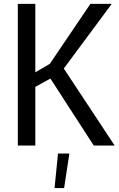

<svg xmlns="http://www.w3.org/2000/svg" viewBox="-20 -748 610 987"><path d="M71.6 -728H161.6V-376.2L236.1 -419.8L444.6 -728H554.3L308 -395.7L569.3 0H461.8L239.1 -344.2L161.6 -301.5V0H71.6ZM278.2 41.2H336.6L309.6 218.7H260.4Z"/></svg>

Font: Murecho Thin
Style: Regular
Weight: 100
Designer: Neil Summerour
Foundry: Positype
Version: Version 1.010